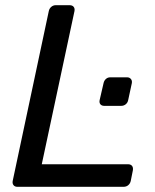

<svg xmlns="http://www.w3.org/2000/svg" viewBox="-20 -720 597 740"><path d="M47 0Q37 0 32 -6.5Q27 -13 29 -23L168 -677Q170 -687 177.5 -693.5Q185 -700 195 -700H248Q259 -700 264 -693.5Q269 -687 267 -677L141 -87H473Q484 -87 489 -80.5Q494 -74 492 -63L484 -23Q482 -13 474.5 -6.5Q467 0 456 0ZM382 -312Q372 -312 367 -318Q362 -324 364 -334L379 -399Q381 -409 388 -415.5Q395 -422 405 -422H470Q479 -422 484.5 -415.5Q490 -409 488 -399L474 -334Q472 -324 464.5 -318Q457 -312 447 -312Z"/></svg>

Font: Rubik
Style: Italic
Weight: 400
Italic angle: -12°
Designer: Hubert and Fischer
Foundry: Hubert and Fischer
Version: Version 2.300;gftools[0.9.30]